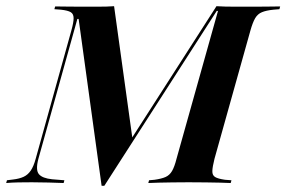

<svg xmlns="http://www.w3.org/2000/svg" viewBox="-45 -591 925 620"><path d="M79 -78.2Q69.4 -41.9 80.6 -28.6Q91.9 -15.3 123.4 -12.1L162.9 -8.9L160.5 0Q138.7 -0.8 111.7 -1.6Q84.7 -2.4 58.1 -2.4Q34.7 -2.4 14.1 -2Q-6.5 -1.6 -25 0L-22.6 -8.9L-3.2 -11.3Q17.7 -13.7 31.5 -20.2Q45.2 -26.6 54.4 -40.3Q63.7 -54 70.2 -78.2L185.5 -492.7Q192.7 -518.5 192.7 -532.3Q192.7 -546 183.5 -551.6Q174.2 -557.3 151.6 -559.7L130.6 -561.3L133.1 -570.2Q147.6 -570.2 167.7 -569.8Q187.9 -569.4 213.7 -569.4Q239.5 -569.4 267.7 -569.4H270.2Q284.7 -569.4 299.2 -569.8Q313.7 -570.2 323.4 -571L383.1 -140.3L375 -136.3L654 -571Q668.5 -570.2 681.9 -569.8Q695.2 -569.4 713.7 -569.4H726.6Q755.6 -569.4 780.2 -569.4Q804.8 -569.4 825.4 -569.8Q846 -570.2 859.7 -570.2L857.3 -561.3L837.9 -559.7Q814.5 -557.3 800.8 -551.6Q787.1 -546 779 -532.3Q771 -518.5 763.7 -492.7L647.6 -78.2Q641.1 -52.4 640.7 -38.7Q640.3 -25 649.6 -19.4Q658.9 -13.7 681.5 -10.5L702.4 -8.9L700 0Q686.3 -0.8 665.7 -1.2Q645.2 -1.6 619.8 -2Q594.4 -2.4 565.3 -2.4H562.9Q535.5 -2.4 511.3 -2Q487.1 -1.6 467.3 -1.2Q447.6 -0.8 433.9 0L436.3 -8.9L454 -10.5Q476.6 -13.7 489.5 -19.4Q502.4 -25 510.5 -38.7Q518.5 -52.4 525 -78.2L658.9 -555.6H654.8L291.9 8.9H283.1L208.9 -529.8H204.8Z"/></svg>

Font: Playfair 144pt
Style: Bold Italic
Weight: 700
Italic angle: -15.6°
Designer: Claus Eggers Sørensen
Foundry: Claus Eggers Sørensen
Version: Version 2.203